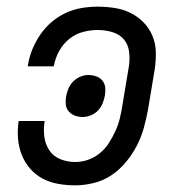

<svg xmlns="http://www.w3.org/2000/svg" viewBox="-20 -548 540 576"><path d="M205 8Q179 8 154 3.5Q129 -1 107.5 -12.5Q86 -24 70 -42.5Q54 -61 45 -84Q36 -107 34 -133Q32 -159 36 -185H114Q110 -161 113 -138Q116 -115 128 -97Q140 -79 161 -70.5Q182 -62 206 -62Q225 -62 244 -68.5Q263 -75 279.5 -88.5Q296 -102 307 -119.5Q318 -137 326.5 -155.5Q335 -174 339.5 -193Q344 -212 347 -231L367 -351Q370 -373 367 -394.5Q364 -416 350.5 -431Q337 -446 316 -452Q295 -458 273 -458Q251 -458 228.5 -452Q206 -446 187.5 -431Q169 -416 157.5 -395Q146 -374 142 -352L141 -349H63L64 -354Q68 -378 77.5 -401Q87 -424 101.5 -445Q116 -466 135.5 -482.5Q155 -499 178 -509.5Q201 -520 225 -524Q249 -528 273 -528Q299 -528 324.5 -524Q350 -520 372 -509Q394 -498 411 -480.5Q428 -463 437.5 -440Q447 -417 447.5 -391.5Q448 -366 444 -339L424 -219Q419 -192 411.5 -164.5Q404 -137 390.5 -111Q377 -85 358 -62Q339 -39 314.5 -22.5Q290 -6 261.5 1Q233 8 205 8ZM228 -197Q216 -197 205 -201Q194 -205 186.5 -213.5Q179 -222 177.5 -233.5Q176 -245 178 -257Q180 -269 185 -281.5Q190 -294 199.5 -303.5Q209 -313 221 -318Q233 -323 245 -323Q257 -323 268.5 -319Q280 -315 287 -306.5Q294 -298 295.5 -286.5Q297 -275 295 -263Q293 -251 288 -238.5Q283 -226 274 -216.5Q265 -207 252.5 -202Q240 -197 228 -197Z"/></svg>

Font: Iosevka SS18
Style: Italic
Weight: 400
Italic angle: -9°
Monospace: yes
Designer: Belleve Invis
Foundry: Belleve Invis
Version: Version 25.1.1; ttfautohint (v1.8.4)